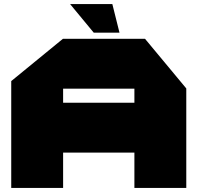

<svg xmlns="http://www.w3.org/2000/svg" viewBox="-20 -920 967 940"><path d="M35 0V-523L288 -730H289V0ZM289 -173V-417H638V-173ZM638 0V-486H892V0ZM289 -486V-730H690L892 -487V-486ZM439 -760 324 -899V-900H530L565 -760Z"/></svg>

Font: Foldit Black
Style: Regular
Weight: 900
Version: Version 1.003